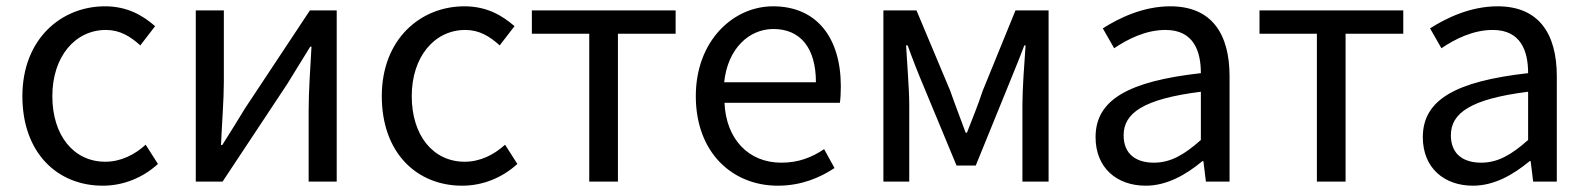

<svg xmlns="http://www.w3.org/2000/svg" viewBox="-20 -576 5039 609"><path d="M306 13C371 13 433 -12 481 -56L442 -117C408 -86 364 -63 314 -63C214 -63 146 -146 146 -271C146 -396 218 -481 316 -481C360 -481 393 -461 425 -432L472 -493C433 -527 384 -556 313 -556C174 -556 51 -452 51 -271C51 -91 162 13 306 13Z M601 0H686L892 -311C912 -344 943 -394 964 -428H968C964 -357 959 -285 959 -227V0H1048V-543H963L757 -232C737 -199 706 -149 685 -116H681C684 -186 690 -259 690 -316V-543H601Z M1446 13C1511 13 1573 -12 1621 -56L1582 -117C1548 -86 1504 -63 1454 -63C1354 -63 1286 -146 1286 -271C1286 -396 1358 -481 1456 -481C1500 -481 1533 -461 1565 -432L1612 -493C1573 -527 1524 -556 1453 -556C1314 -556 1191 -452 1191 -271C1191 -91 1302 13 1446 13Z M1667 -469H1849V0H1940V-469H2123V-543H1667Z M2447 13C2521 13 2580 -12 2627 -43L2594 -103C2554 -76 2512 -60 2458 -60C2355 -60 2283 -134 2278 -250H2644C2646 -263 2647 -282 2647 -302C2647 -457 2570 -556 2432 -556C2306 -556 2187 -447 2187 -271C2187 -92 2303 13 2447 13ZM2277 -315C2288 -422 2356 -484 2433 -484C2518 -484 2568 -425 2568 -315Z M2782 -543V0H2864V-245C2864 -293 2857 -376 2854 -432H2859C2874 -390 2892 -344 2909 -304L3014 -51H3075L3178 -304C3194 -344 3213 -389 3229 -432H3233C3229 -376 3223 -293 3223 -245V0H3306V-543H3201L3097 -288C3082 -242 3064 -199 3047 -155H3043C3027 -199 3010 -242 2994 -288L2887 -543Z M3614 13C3682 13 3742 -22 3794 -65H3797L3805 0H3880V-334C3880 -468 3824 -556 3692 -556C3605 -556 3528 -518 3478 -486L3514 -423C3557 -452 3614 -481 3677 -481C3766 -481 3789 -414 3789 -344C3558 -318 3455 -259 3455 -141C3455 -43 3523 13 3614 13ZM3640 -60C3586 -60 3544 -85 3544 -147C3544 -217 3606 -262 3789 -285V-132C3736 -85 3693 -60 3640 -60Z M3975 -469H4157V0H4248V-469H4431V-543H3975Z M4652 13C4720 13 4780 -22 4832 -65H4835L4843 0H4918V-334C4918 -468 4862 -556 4730 -556C4643 -556 4566 -518 4516 -486L4552 -423C4595 -452 4652 -481 4715 -481C4804 -481 4827 -414 4827 -344C4596 -318 4493 -259 4493 -141C4493 -43 4561 13 4652 13ZM4678 -60C4624 -60 4582 -85 4582 -147C4582 -217 4644 -262 4827 -285V-132C4774 -85 4731 -60 4678 -60Z"/></svg>

Font: Kinto Sans
Style: Regular
Weight: 400
Designer: Authors: Ryoko NISHIZUKA  (kana & ideographs); Paul D. Hunt (Latin, Greek & Cyrillic); Wenlong ZHANG  (bopomofo); Sandol
Foundry: Adobe Systems Incorporated, ookami Inc.
Version: Version 0.001